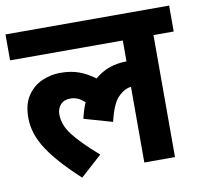

<svg xmlns="http://www.w3.org/2000/svg" viewBox="-73 -700 835 795"><g transform="rotate(-10 344.0 -302.5)"><path d="M0 -513V-622H688V-513H603V0H474V-318Q447 -316 420 -289Q393 -262 376 -188L257 -222Q265 -258 278 -288Q265 -300 250.5 -307Q236 -314 218 -314Q191 -314 176.5 -297.5Q162 -281 162 -257Q162 -213 194.5 -170.5Q227 -128 300 -64L210 17Q122 -63 77.5 -130Q33 -197 33 -265Q33 -324 58 -359.5Q83 -395 120 -410.5Q157 -426 194 -426Q239 -426 272.5 -414Q306 -402 340 -377Q395 -425 474 -425V-513Z"/></g></svg>

Font: Noto Sans Devanagari UI SemiCondensed
Style: Bold
Weight: 700
Width: 4
Designer: Jelle Bosma - Monotype Design Team
Foundry: Monotype Imaging Inc.
Version: Version 2.004; ttfautohint (v1.8.4.7-5d5b)